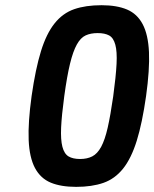

<svg xmlns="http://www.w3.org/2000/svg" viewBox="-20 -718 601 748"><path d="M103.1 -343.7Q88.9 -240.9 91.7 -172.6Q94.6 -104.3 116.2 -63.6Q137.9 -23 177.6 -6.5Q217.3 10 276.7 10Q338.1 10 382.9 -5.6Q427.7 -21.3 459.6 -61.2Q491.4 -101.1 512.8 -169.8Q534.1 -238.4 549.1 -343.7Q563.4 -446.6 560.4 -514.9Q557.3 -583.1 535.9 -623.6Q514.6 -664 474.9 -680.9Q435.1 -697.7 375.7 -697.7Q313.6 -697.7 269 -682.2Q224.4 -666.7 192.6 -626.8Q160.7 -586.9 139.6 -518.6Q118.4 -450.3 103.1 -343.7ZM230.3 -343Q241 -421.3 252.8 -469.8Q264.6 -518.3 279.4 -544.7Q294.1 -571.1 313.7 -580.1Q333.3 -589.1 360.6 -589.1Q388.1 -589.1 405 -580Q421.9 -570.9 429.2 -544.1Q436.6 -517.3 434.1 -469.1Q431.7 -421 421 -342.3Q410.3 -267.9 399.5 -220.4Q388.7 -173 374.1 -146Q359.4 -119 339.5 -108.8Q319.6 -98.6 292 -98.6Q264 -98.6 247.1 -108.6Q230.3 -118.7 223.1 -146.2Q216 -173.7 218.1 -221.1Q220.3 -268.6 230.3 -343Z"/></svg>

Font: Secuela ExtLt
Style: Italic
Weight: 200
Italic angle: -8°
Designer: Fernando Haro
Foundry: deFharo
Version: Version 1.704